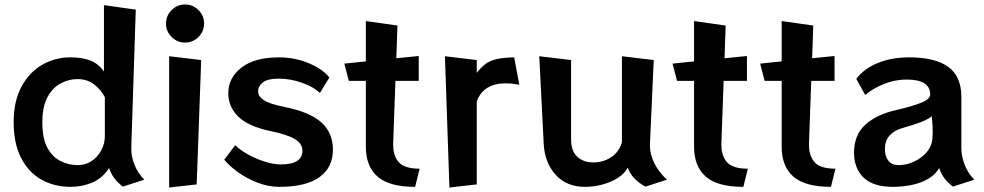

<svg xmlns="http://www.w3.org/2000/svg" viewBox="-20 -823 4393 857"><path d="M528 10Q503 -10 489.5 -28.5Q476 -47 467 -73Q436 -26 390.5 -7.5Q345 11 296 11Q222 11 164.5 -21.5Q107 -54 74 -118.5Q41 -183 41 -277Q41 -372 76 -436.5Q111 -501 168.5 -534Q226 -567 294 -567Q347 -567 383 -553Q419 -539 444 -504V-800L586 -780L566 -164Q565 -125 580.5 -87Q596 -49 624 -21ZM448 -389Q432 -421 401 -445.5Q370 -470 326 -470Q288 -470 252 -451.5Q216 -433 192.5 -390.5Q169 -348 169 -276Q169 -205 191.5 -163.5Q214 -122 250.5 -104Q287 -86 327 -86Q361 -86 388 -103.5Q415 -121 431.5 -151Q448 -181 448 -216Z M891 -718Q891 -683 866 -658Q841 -633 806 -633Q771 -633 746 -658Q721 -683 721 -718Q721 -753 746 -778Q771 -803 806 -803Q841 -803 866 -778Q891 -753 891 -718ZM735 14V-572L878 -555L858 0Z M1408 -408Q1379 -436 1327 -454Q1275 -472 1224 -472Q1174 -472 1153 -455Q1132 -438 1132 -415Q1132 -393 1157.5 -376Q1183 -359 1248 -346Q1361 -324 1413.5 -277.5Q1466 -231 1466 -155Q1466 -75 1405.5 -32Q1345 11 1227 11Q1177 11 1127.5 -8.5Q1078 -28 1039.5 -56.5Q1001 -85 981 -110L1030 -175Q1049 -155 1084.5 -135Q1120 -115 1160.5 -102Q1201 -89 1232 -89Q1283 -89 1306.5 -105Q1330 -121 1330 -150Q1330 -182 1296.5 -202Q1263 -222 1192 -237Q1089 -258 1044 -302Q999 -346 999 -407Q999 -476 1058 -521.5Q1117 -567 1226 -567Q1277 -567 1322.5 -553.5Q1368 -540 1401.5 -519Q1435 -498 1450 -477Z M1833 11Q1717 11 1665 -35Q1613 -81 1613 -168V-462H1537L1517 -539L1613 -549V-729L1754 -709L1749 -563L1849 -573V-462H1745L1735 -186V-176Q1735 -127 1760.5 -98.5Q1786 -70 1853 -70Z M1986 14 1966 -572 2108 -555V-498Q2127 -522 2146.5 -537Q2166 -552 2196 -559Q2226 -566 2275 -567L2298 -445Q2265 -451 2238 -451Q2137 -451 2108 -370V0Z M2861 10Q2800 -23 2782 -75Q2768 -48 2738 -29Q2708 -10 2669.5 0.5Q2631 11 2591 11Q2509 11 2460.5 -42.5Q2412 -96 2407 -178L2387 -572L2529 -555V-201Q2529 -150 2556 -124Q2583 -98 2629 -98Q2672 -98 2707.5 -121Q2743 -144 2756 -188V-572L2898 -555L2881 -178V-172Q2881 -135 2900.5 -95Q2920 -55 2957 -21Z M3298 11Q3182 11 3130 -35Q3078 -81 3078 -168V-462H3002L2982 -539L3078 -549V-729L3219 -709L3214 -563L3314 -573V-462H3210L3200 -186V-176Q3200 -127 3225.5 -98.5Q3251 -70 3318 -70Z M3689 11Q3573 11 3521 -35Q3469 -81 3469 -168V-462H3393L3373 -539L3469 -549V-729L3610 -709L3605 -563L3705 -573V-462H3601L3591 -186V-176Q3591 -127 3616.5 -98.5Q3642 -70 3709 -70Z M4233 10Q4208 -10 4194.5 -28.5Q4181 -47 4172 -73Q4154 -42 4121 -23.5Q4088 -5 4047.5 3Q4007 11 3965 11Q3880 11 3837 -28Q3794 -67 3792 -137V-141Q3792 -221 3843 -267Q3894 -313 3985 -333Q4047 -347 4089.5 -363.5Q4132 -380 4132 -401Q4132 -468 4027 -468Q3974 -468 3924 -447.5Q3874 -427 3842 -399L3802 -471Q3837 -517 3898.5 -542Q3960 -567 4038 -567Q4154 -567 4212.5 -524.5Q4271 -482 4271 -391V-164Q4271 -125 4286 -87Q4301 -49 4329 -21ZM3930 -151Q3931 -124 3946 -105Q3961 -86 3991 -86Q4035 -86 4077 -111Q4119 -136 4135 -174Q4140 -185 4141.5 -201.5Q4143 -218 4143 -236Q4143 -262 4141 -283Q4139 -304 4139 -304Q4117 -287 4082.5 -275Q4048 -263 4010 -252Q3973 -242 3951.5 -219Q3930 -196 3930 -158Z"/></svg>

Font: RocknRoll One
Style: Regular
Weight: 400
Designer: Fontworks Inc.
Foundry: Fontworks Inc.
Version: Version 1.100